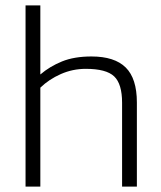

<svg xmlns="http://www.w3.org/2000/svg" viewBox="-20 -694 599 714"><path d="M75 0V-674H130V-417Q165 -447 210.5 -465.5Q256 -484 320 -484Q406 -484 447.5 -443Q489 -402 489 -313V0H434V-312Q434 -382 404.5 -410Q375 -438 299 -438Q250 -438 206 -418.5Q162 -399 130 -368V0Z"/></svg>

Font: Kanit ExtraLight
Style: Regular
Weight: 275
Designer: Katatrad Team
Foundry: CadsonDemak
Version: Version 2.000; ttfautohint (v1.8.3)